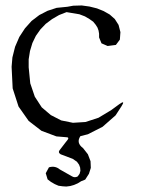

<svg xmlns="http://www.w3.org/2000/svg" viewBox="-20 -518 540 703"><path d="M417 -136.7Q440.4 -153.3 424.8 -128.9L403.3 -95.7L355.5 -53.7L301.8 -26.4L274.4 -19.5Q257.8 4.9 284.2 24.4L301.8 46.9L311.5 72.3L312.5 96.7L305.7 118.2L292 139.6L277.3 145.5L264.6 153.3L251 159.2L237.3 163.1L222.7 165L209 164.1L194.3 162.1L180.7 156.2L167 148.4L154.3 138.7L147.5 116.2L159.2 94.7Q181.6 87.9 199.2 102.5L244.1 127.9Q253.9 133.8 264.6 127.9L271.5 118.2L274.4 107.4L273.4 95.7L269.5 85L261.7 74.2L246.1 63.5L202.1 46.9Q190.4 40 200.2 29.3L219.7 3.9L227.5 -5.9Q234.4 -15.6 222.7 -15.6L186.5 -18.6L131.8 -39.1L85 -75.2L47.9 -127.9L26.4 -194.3L22.5 -273.4L25.4 -307.6L35.2 -346.7L50.8 -382.8L71.3 -414.1L95.7 -441.4L124 -462.9L154.3 -478.5L187.5 -489.3L226.6 -493.2L248 -497.1L279.3 -498L307.6 -494.1L335 -487.3L359.4 -477.5L381.8 -464.8L400.4 -448.2L414.1 -426.8L420.9 -400.4L418.9 -373L404.3 -353.5L374 -349.6L351.6 -359.4L342.8 -380.9V-394.5L340.8 -406.2L336.9 -417L330.1 -427.7L321.3 -438.5L307.6 -448.2L291 -458L270.5 -465.8L223.6 -473.6L196.3 -462.9L170.9 -448.2L147.5 -430.7L127.9 -410.2L111.3 -386.7L98.6 -360.4L89.8 -331.1L85 -300.8V-271.5L90.8 -212.9L107.4 -164.1L132.8 -125L166 -96.7L204.1 -77.1L247.1 -68.4L293 -71.3L340.8 -86.9L387.7 -115.2Z"/></svg>

Font: B2 Hana
Style: Regular
Weight: 500
Version: 2020-08-05; (max)